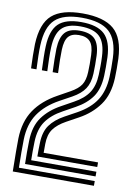

<svg xmlns="http://www.w3.org/2000/svg" viewBox="-90 -868 659 926"><g transform="rotate(10 239.5 -404.5)"><path d="M143 -91.8Q142.8 -110.2 143 -125.2Q143.2 -140.2 143.8 -158.5Q145.2 -213.2 168.9 -246Q192.5 -278.8 237.8 -303.8L296.5 -336Q357.8 -370 387.1 -416.2Q416.5 -462.5 419.2 -530.5Q420 -548.8 420.1 -573.8Q420.2 -598.8 419.2 -622.5Q415.8 -711.8 373.5 -750Q331.2 -788.2 239.2 -788.2Q149.2 -788.2 108.4 -750Q67.5 -711.8 64 -622.8Q63 -602 63.6 -570.4Q64.2 -538.8 65.8 -505H39.2Q38 -535 37.4 -568Q36.8 -601 37.5 -623.8Q41.8 -725.2 89.6 -767.2Q137.5 -809.2 239.2 -809.2Q343.2 -809.2 392.4 -767.1Q441.5 -725 445.8 -623.8Q446.8 -600.5 446.6 -575.1Q446.5 -549.8 445.8 -529.5Q442.5 -448 405.6 -396.8Q368.8 -345.5 309 -312.8L250.2 -280.5Q210 -258.2 190.2 -231.1Q170.5 -204 170 -157.8Q170 -133.2 169.9 -127.9Q169.8 -122.5 169.8 -114.5H436.2V-91.8ZM90.8 -45.8Q90 -75 90 -104.1Q90 -133.2 90.8 -160Q92.5 -231.5 124.9 -275.8Q157.2 -320 213 -350.5L271.2 -382.8Q318.8 -408.8 341.5 -443Q364.2 -477.2 366.2 -531.5Q367 -549.8 367.2 -573.6Q367.5 -597.5 366.2 -620.8Q363.5 -687.5 334.1 -716.6Q304.8 -745.8 239.2 -745.8Q175.5 -745.8 147.5 -716.4Q119.5 -687 117 -620.8Q116 -598.5 116.6 -567.8Q117.2 -537 118.8 -505H92.2Q91 -537.5 90.2 -568.6Q89.5 -599.8 90.5 -622Q93.5 -700 128.2 -733.5Q163 -767 239.2 -767Q318.2 -767 353.9 -733.2Q389.5 -699.5 392.8 -621.8Q393.8 -596.8 393.6 -573.6Q393.5 -550.5 392.8 -531.2Q390.2 -466.5 362.8 -427.1Q335.2 -387.8 283.8 -359.5L225.5 -327.2Q172.8 -298.5 145.9 -259.8Q119 -221 117.2 -159.2Q116.5 -133 116.4 -111.4Q116.2 -89.8 116.8 -68.8H436.2V-45.8ZM38.8 0Q36.8 -114.2 37.8 -161.5Q40 -244.5 77.9 -301Q115.8 -357.5 188 -397.2L246 -429.5Q282.8 -450 297.2 -472.6Q311.8 -495.2 313.5 -534.5Q314.2 -552.8 314.4 -574.4Q314.5 -596 313.5 -619.2Q311.8 -665 294.1 -684.2Q276.5 -703.5 239.2 -703.5Q204.8 -703.5 188.1 -684.5Q171.5 -665.5 169.8 -619.5Q169 -598.5 169.5 -569.6Q170 -540.8 171.5 -505H145Q143.8 -538.5 143.1 -567.9Q142.5 -597.2 143.2 -620Q145.5 -675.2 167.5 -700Q189.5 -724.8 239.2 -724.8Q291.8 -724.8 314.8 -699.8Q337.8 -674.8 340 -619.8Q341.8 -575 340 -532Q338 -486.2 319.2 -457.8Q300.5 -429.2 258.8 -406L200.5 -374Q134.8 -337.8 100.5 -287Q66.2 -236.2 64.2 -160.8Q63 -104.5 64.8 -23H436.2V0Z"/></g></svg>

Font: Big Shoulders Inline Text ExtraBold
Style: Regular
Weight: 800
Designer: Patric King
Foundry: XO Type Co
Version: Version 1.000